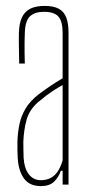

<svg xmlns="http://www.w3.org/2000/svg" viewBox="-20 -625 310 650"><path d="M118 5Q80 5 61.2 -20.8Q42.5 -46.5 40 -90Q39.5 -105 39 -118Q38.5 -131 39 -145Q40 -177 46 -205.2Q52 -233.5 67 -258.2Q82 -283 110 -305Q128 -318.5 149.2 -333Q170.5 -347.5 192 -360V-514Q192 -552.5 177.8 -568.8Q163.5 -585 129 -585Q99 -585 82.2 -570.5Q65.5 -556 64 -514Q63.5 -499.5 63.2 -482.2Q63 -465 63.2 -446.5Q63.5 -428 64 -410H45Q44.5 -437 44 -464.8Q43.5 -492.5 44 -514Q45 -546.5 54.5 -566.5Q64 -586.5 83 -595.8Q102 -605 131 -605Q161 -605 178.8 -595.5Q196.5 -586 204.2 -566Q212 -546 212 -514V0H192V-47H186Q178.5 -24.5 163 -9.8Q147.5 5 118 5ZM118 -15Q146.5 -15 164.5 -31.8Q182.5 -48.5 192 -82V-337Q175.5 -328 156.8 -315.8Q138 -303.5 110 -280Q79.5 -254 70 -219.5Q60.5 -185 59 -145Q59 -137 59.2 -121.5Q59.5 -106 60 -90Q62.5 -54 78 -34.5Q93.5 -15 118 -15Z"/></svg>

Font: Big Shoulders Display SC Thin
Style: Regular
Weight: 100
Designer: Patric King
Foundry: XO Type Co
Version: Version 2.002